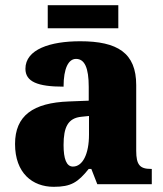

<svg xmlns="http://www.w3.org/2000/svg" viewBox="-20 -710 628 740"><path d="M164 -601H436V-690H164ZM187 10C254 10 280 -7 322 -59H332L355 0H565V-59H561C519 -59 505 -75 505 -129V-382C505 -506 433 -551 289 -551C174 -551 78 -520 78 -445C78 -395 125 -376 225 -376C225 -447 244 -483 273 -483C306 -483 322 -449 322 -375V-322L246 -319C107 -314 38 -264 38 -155C38 -43 105 10 187 10ZM261 -68C236 -68 225 -98 225 -151C225 -220 242 -255 294 -260L323 -263V-191C323 -117 299 -68 261 -68Z"/></svg>

Font: Noto Serif Ethiopic SemiCondensed Black
Style: Regular
Weight: 900
Width: 4
Designer: Monotype Design Team
Foundry: Monotype Imaging Inc.
Version: Version 2.102